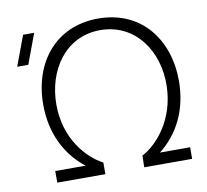

<svg xmlns="http://www.w3.org/2000/svg" viewBox="-81 -823 984 912"><g transform="rotate(-10 411.5 -367.0)"><path d="M123 0H355V-56C280.5 -94.5 183 -199 183 -365C183 -532.5 282 -678 449 -678C617.5 -678 719 -530.5 714.5 -360.5C710.5 -201.5 618.5 -95.5 543.5 -56L542.5 0H773.5V-56H628C718 -126 776 -235.5 776 -376C776 -578.5 654.5 -734 449 -734C243 -734 121.5 -578.5 121.5 -376C121.5 -235.5 179.5 -126 269.5 -56H123ZM31 -575H84.5L138.5 -720H85Z"/></g></svg>

Font: Eudonet Light
Style: Regular
Weight: 300
Designer: Mikhail Sharanda
Foundry: Mikhail Sharanda
Version: Version 4.503;Glyphs 3.1.2 (3151)